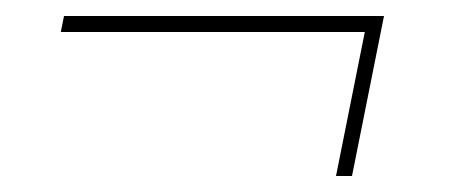

<svg xmlns="http://www.w3.org/2000/svg" viewBox="-20 -380 585 240"><path d="M460 -360 420 -160H400L436 -340H56L60 -360Z"/></svg>

Font: TypoPRO Montserrat
Style: Italic
Weight: 250
Italic angle: -11.3°
Designer: Julieta Ulanovsky
Foundry: Julieta Ulanovsky
Version: Version 6.001